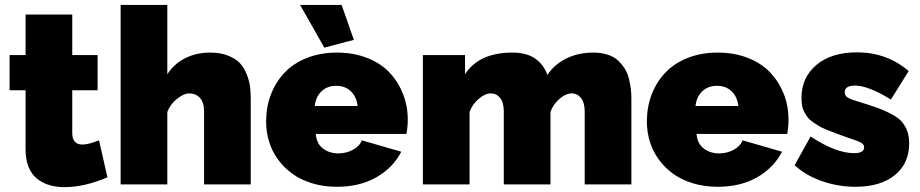

<svg xmlns="http://www.w3.org/2000/svg" viewBox="-20 -750 3742 781"><path d="M417 -28.8Q324.2 11.2 242.2 11.2Q208.5 11.2 180.9 2.9Q153.3 -5.4 131.1 -22.7Q108.9 -40 96.4 -70.3Q84 -100.6 84 -142.1V-382.8H19V-525.9H84V-690.9H273.9V-525.9H377V-382.8H273.9V-209Q273.9 -162.1 314.9 -162.1Q340.8 -162.1 382.8 -179.2Z M1000 0H810.1V-295.9Q810.1 -333 793.5 -351.6Q776.9 -370.1 749 -370.1Q728.5 -370.1 700.9 -348.6Q673.3 -327.1 660.6 -294.9V0H470.7V-730H660.6V-448.2Q688.5 -490.7 733.6 -513.4Q778.8 -536.1 835 -536.1Q877.4 -536.1 908.7 -523.4Q939.9 -510.7 957 -491.9Q974.1 -473.1 984.4 -445.8Q994.6 -418.5 997.3 -396Q1000 -373.5 1000 -346.2Z M1200.7 -730H1369.6L1419.4 -587.9L1299.3 -556.2ZM1350.6 9.8Q1296.4 9.8 1249.8 -4.4Q1203.1 -18.6 1169.2 -43.2Q1135.3 -67.9 1110.8 -101.3Q1086.4 -134.8 1074.5 -174.1Q1062.5 -213.4 1062.5 -255.9Q1062.5 -313.5 1081.3 -363.8Q1100.1 -414.1 1135.7 -452.6Q1171.4 -491.2 1226.8 -513.7Q1282.2 -536.1 1350.6 -536.1Q1418.9 -536.1 1474.6 -513.9Q1530.3 -491.7 1565.4 -453.9Q1600.6 -416 1619.6 -367.2Q1638.7 -318.4 1638.7 -263.2Q1638.7 -234.4 1633.3 -205.1H1264.6Q1267.6 -165.5 1293.9 -145.8Q1320.3 -126 1356.4 -126Q1388.2 -126 1415.5 -140.6Q1442.9 -155.3 1451.7 -179.2L1612.3 -132.8Q1578.6 -67.4 1511 -28.8Q1443.4 9.8 1350.6 9.8ZM1260.3 -318.8H1434.6Q1430.2 -356.9 1407 -378.9Q1383.8 -400.9 1347.7 -400.9Q1311.5 -400.9 1288.1 -378.9Q1264.6 -356.9 1260.3 -318.8Z M2548.3 0H2358.4V-295.9Q2358.4 -332.5 2343.5 -351.3Q2328.6 -370.1 2305.2 -370.1Q2282.2 -370.1 2256.6 -348.6Q2231 -327.1 2219.2 -294.9V0H2029.3V-295.9Q2029.3 -333 2014.4 -351.6Q1999.5 -370.1 1976.6 -370.1Q1953.6 -370.1 1927.7 -348.4Q1901.9 -326.7 1890.1 -294.9V0H1700.2V-525.9H1871.6V-448.2Q1928.7 -536.1 2064.5 -536.1Q2124 -536.1 2158.9 -510.3Q2193.8 -484.4 2206.5 -444.8Q2234.4 -487.8 2283.4 -512Q2332.5 -536.1 2393.6 -536.1Q2426.8 -536.1 2452.9 -527.3Q2479 -518.6 2495.4 -502.7Q2511.7 -486.8 2522.7 -468.5Q2533.7 -450.2 2539.1 -427Q2544.4 -403.8 2546.4 -385.3Q2548.3 -366.7 2548.3 -346.2Z M2899.4 9.8Q2845.2 9.8 2798.6 -4.4Q2752 -18.6 2718 -43.2Q2684.1 -67.9 2659.7 -101.3Q2635.3 -134.8 2623.3 -174.1Q2611.3 -213.4 2611.3 -255.9Q2611.3 -313.5 2630.1 -363.8Q2648.9 -414.1 2684.6 -452.6Q2720.2 -491.2 2775.6 -513.7Q2831.1 -536.1 2899.4 -536.1Q2967.8 -536.1 3023.4 -513.9Q3079.1 -491.7 3114.3 -453.9Q3149.4 -416 3168.5 -367.2Q3187.5 -318.4 3187.5 -263.2Q3187.5 -234.4 3182.1 -205.1H2813.5Q2816.4 -165.5 2842.8 -145.8Q2869.1 -126 2905.3 -126Q2937 -126 2964.4 -140.6Q2991.7 -155.3 3000.5 -179.2L3161.1 -132.8Q3127.4 -67.4 3059.8 -28.8Q2992.2 9.8 2899.4 9.8ZM2809.1 -318.8H2983.4Q2979 -356.9 2955.8 -378.9Q2932.6 -400.9 2896.5 -400.9Q2860.4 -400.9 2836.9 -378.9Q2813.5 -356.9 2809.1 -318.8Z M3460 9.8Q3389.6 9.8 3323.5 -13.2Q3257.3 -36.1 3212.4 -78.1L3277.3 -194.8Q3379.9 -127 3454.1 -127Q3495.1 -127 3495.1 -150.9Q3495.1 -163.1 3480.5 -170.7Q3465.8 -178.2 3426.3 -190.9Q3398.4 -200.7 3382.1 -206.8Q3365.7 -212.9 3344.7 -221.4Q3323.7 -230 3312 -236.8Q3300.3 -243.7 3286.6 -253.2Q3272.9 -262.7 3265.9 -272.2Q3258.8 -281.7 3252 -293.9Q3245.1 -306.2 3242.7 -320.6Q3240.2 -335 3240.2 -352.1Q3240.2 -434.6 3300.8 -485.8Q3361.3 -537.1 3466.3 -537.1Q3586.9 -537.1 3676.3 -460.9L3604 -345.2Q3511.7 -401.9 3458 -401.9Q3416 -401.9 3416 -374Q3416 -359.9 3430.4 -351.8Q3444.8 -343.8 3483.4 -333Q3527.3 -319.3 3555.7 -308.8Q3584 -298.3 3609.6 -284.2Q3635.3 -270 3648.9 -254.2Q3662.6 -238.3 3670.4 -216.8Q3678.2 -195.3 3678.2 -167Q3678.2 -84.5 3619.6 -37.4Q3561 9.8 3460 9.8Z"/></svg>

Font: Rawline Black
Style: Regular
Weight: 900
Designer: Matt McInerney, Pablo Impallari, Rodrigo Fuenzalida
Foundry: Matt McInerney, Pablo Impallari, Rodrigo Fuenzalida
Version: Version 4.020;PS 004.020;hotconv 1.0.88;makeotf.lib2.5.64775